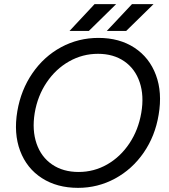

<svg xmlns="http://www.w3.org/2000/svg" viewBox="-20 -895 817 927"><path d="M63.7 -358.3Q81.3 -461.3 136.8 -541.8Q192.2 -622.3 275.2 -667.2Q358.3 -712 455.5 -712Q556.8 -712 629.2 -664.5Q701.5 -617 732.8 -532.8Q764.2 -448.7 746 -341.3Q729.2 -238.5 673.8 -158.1Q618.3 -77.7 535.3 -32.8Q452.3 12 356.8 12Q255.3 12 182.2 -35.1Q109 -82.2 77.2 -166.7Q45.5 -251.2 63.7 -358.3ZM662.2 -350.7Q676.3 -433 654.4 -497.9Q632.5 -562.8 580.1 -599Q527.7 -635.2 453.3 -635.2Q378.5 -635.2 313.8 -598.6Q249 -562 205.2 -496.9Q161.3 -431.8 147.5 -349Q134.2 -266.7 156.5 -201.8Q178.8 -136.8 231.7 -100.8Q284.5 -64.7 359.8 -64.7Q433.8 -64.7 497.7 -101.2Q561.5 -137.8 604.8 -202.8Q648.2 -267.8 662.2 -350.7ZM617.2 -875H721.3L589.3 -745.7H495.7ZM436.5 -875H540.7L409 -745.7H315.7Z"/></svg>

Font: Oak Sans Light Italic
Style: Regular
Weight: 400
Italic angle: -9.5°
Foundry: Erik Kennedy, Walven
Version: Version 1.000;Glyphs 3.1.2 (3151)